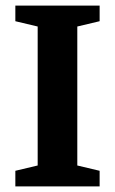

<svg xmlns="http://www.w3.org/2000/svg" viewBox="-20 -668 412 688"><path d="M35 0V-56L115 -75V-573L35 -592V-648H337V-592L257 -573V-75L337 -56V0Z"/></svg>

Font: Faustina Light
Style: Bold
Weight: 700
Version: Version 1.200